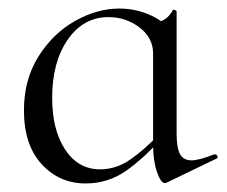

<svg xmlns="http://www.w3.org/2000/svg" viewBox="-20 -419 530 449"><path d="M36 -161Q36 -233 70 -287Q104 -341 155.5 -370Q207 -399 259 -399Q294 -399 326 -386Q358 -373 378 -350L338 -294Q338 -331 306 -355Q274 -379 234 -379Q175 -379 138.5 -326.5Q102 -274 102 -190Q102 -115 132.5 -69Q163 -23 214 -23Q252 -23 285.5 -46.5Q319 -70 354 -107L362 -100Q318 -50 275.5 -20Q233 10 180 10Q119 10 77.5 -35Q36 -80 36 -161ZM338 -80V-361Q358 -369 367 -375Q376 -381 384 -395Q385 -397 389 -395.5Q393 -394 393 -392V-107Q393 -73 401 -58.5Q409 -44 428 -44Q445 -44 481 -58H483Q487 -58 488.5 -53.5Q490 -49 486 -48L370 8Q368 9 365 9Q356 9 347 -17Q338 -43 338 -80Z"/></svg>

Font: Cormorant Infant
Style: Regular
Weight: 400
Designer: Christian Thalmann (Catharsis Fonts)
Foundry: Catharsis Fonts
Version: Version 4.000